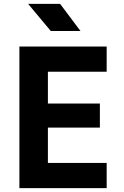

<svg xmlns="http://www.w3.org/2000/svg" viewBox="-20 -970 640 990"><path d="M242 -810H395L290 -950H125ZM80 0H530V-130H227V-312H495V-436H227V-600H530V-730H80Z"/></svg>

Font: JetBrains Mono ExtraBold
Style: Regular
Weight: 800
Monospace: yes
Designer: Philipp Nurullin, Konstantin Bulenkov
Foundry: JetBrains
Version: Version 2.305